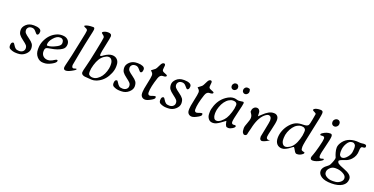

<svg xmlns="http://www.w3.org/2000/svg" viewBox="-26 -1632 5380 2760"><g transform="rotate(20 2664.0 -252.5)"><path d="M22 -63.5Q22 -118.7 56.6 -118.7Q65.4 -118.7 82 -90.3Q98.6 -62 116.9 -48.1Q135.3 -34.2 170.9 -34.2Q206.5 -34.2 228.3 -53Q250 -71.8 250 -100.3Q250 -128.9 234.1 -147.2Q218.3 -165.5 172.9 -199Q127.4 -232.4 108.9 -259Q90.3 -285.6 90.3 -329.6Q90.3 -373.5 132.8 -413.3Q175.3 -453.1 243.7 -453.1H254.4Q300.3 -453.1 331.8 -439.2Q363.3 -425.3 363.3 -395.3Q363.3 -365.2 349.1 -350.6Q342.8 -343.8 332.8 -343.8Q322.8 -343.8 291 -383.3Q267.6 -412.1 233.2 -412.1Q198.7 -412.1 180.7 -393.6Q162.6 -375 162.6 -349.9Q162.6 -324.7 179.2 -305.7Q195.8 -286.6 242.2 -253.9Q288.6 -221.2 307.1 -194.8Q325.7 -168.5 325.7 -122.1Q325.7 -75.7 279.3 -33.9Q232.9 7.8 165.5 7.8H144Q90.3 7.8 45.4 -16.6Q22 -29.3 22 -63.5Z M669.9 -417.5H655.3Q612.8 -417.5 565.2 -363.8Q517.6 -310.1 517.6 -260.3L518.1 -257.8Q518.1 -244.6 527.3 -244.6H533.2Q586.4 -244.6 668.9 -289.6Q718.8 -316.9 718.8 -350.6V-359.4Q718.8 -385.7 704.6 -401.6Q690.4 -417.5 669.9 -417.5ZM419.4 -147.9V-166.5Q419.9 -225.6 442.4 -278.3Q489.7 -388.7 585.9 -436Q629.9 -458 674.3 -458H683.6Q735.4 -458 765.6 -430.2Q795.4 -402.3 795.4 -362.3Q795.4 -307.1 754.9 -279.3Q695.3 -237.3 586.4 -220.7Q540 -213.4 525.9 -206.1Q503.9 -194.8 503.9 -150.4Q503.9 -106 531.5 -79.3Q559.1 -52.7 605.5 -52.7Q631.8 -52.7 666 -69.3Q670.9 -71.8 694.8 -86.4Q718.8 -101.1 727.1 -101.1Q741.2 -101.1 741.2 -87.9Q741.2 -60.5 679.7 -27.1Q618.2 6.3 570.3 6.3H551.3Q498 6.3 458.7 -38.1Q419.4 -82.5 419.4 -147.9Z M992.2 -65.4 1032.2 -76.2Q1038.6 -76.2 1038.6 -67.9Q1038.6 -59.6 1011.2 -43Q937 2 900.1 2Q863.3 2 863.3 -33.2V-41Q863.3 -51.3 886.7 -145.5Q910.2 -239.7 924.8 -316.4Q939.5 -393.1 963.9 -503.9Q988.3 -614.7 988.3 -638.7Q988.3 -662.6 959.5 -671.9Q930.7 -681.2 930.7 -692.9Q930.7 -697.8 938.5 -701.7Q977.1 -721.7 1050.3 -721.7H1059.1Q1079.6 -721.7 1079.6 -695.8V-687Q1079.6 -674.8 1055.4 -567.9Q1031.2 -460.9 998.3 -287.4Q965.3 -113.8 965.3 -108.4Q965.3 -65.4 992.2 -65.4Z M1228 -106V-92.3Q1228 -65.9 1240.7 -55.2Q1263.2 -36.1 1293.9 -36.1H1298.8L1303.7 -36.6Q1333.5 -36.6 1365.7 -57.6Q1433.1 -101.6 1462.9 -195.3Q1479 -246.6 1479 -277.3V-302.2Q1479 -344.7 1460.7 -369.6Q1442.4 -394.5 1417 -394.5H1408.2Q1383.8 -394.5 1347.4 -369.4Q1311 -344.2 1287.4 -305.9Q1263.7 -267.6 1245.8 -207.8Q1228 -147.9 1228 -106ZM1228 -7.3Q1131.3 -7.3 1131.3 -58.6Q1131.3 -81.1 1151.6 -154.3Q1171.9 -227.5 1210.7 -417.7Q1249.5 -607.9 1249.5 -627.4Q1249.5 -647 1231 -660.6Q1201.7 -681.6 1201.7 -689.7Q1201.7 -697.8 1214.4 -705.6Q1244.1 -723.6 1285.6 -723.6Q1340.8 -723.6 1340.8 -682.1Q1340.8 -661.1 1314 -539.1Q1287.1 -417 1287.1 -391.8Q1287.1 -366.7 1295.2 -366.7Q1303.2 -366.7 1321.8 -378.9L1339.4 -391.6Q1404.3 -435.5 1453.1 -435.5Q1502 -435.5 1531.7 -404.8Q1561.5 -374 1561.5 -321.8V-297.4Q1561 -250 1538.6 -195.3Q1491.7 -82 1399.4 -31.7Q1345.7 -2.9 1301.3 -2.9H1290Z M1606 -63.5Q1606 -118.7 1640.6 -118.7Q1649.4 -118.7 1666 -90.3Q1682.6 -62 1700.9 -48.1Q1719.2 -34.2 1754.9 -34.2Q1790.5 -34.2 1812.3 -53Q1834 -71.8 1834 -100.3Q1834 -128.9 1818.1 -147.2Q1802.2 -165.5 1756.8 -199Q1711.4 -232.4 1692.9 -259Q1674.3 -285.6 1674.3 -329.6Q1674.3 -373.5 1716.8 -413.3Q1759.3 -453.1 1827.6 -453.1H1838.4Q1884.3 -453.1 1915.8 -439.2Q1947.3 -425.3 1947.3 -395.3Q1947.3 -365.2 1933.1 -350.6Q1926.8 -343.8 1916.7 -343.8Q1906.7 -343.8 1875 -383.3Q1851.6 -412.1 1817.1 -412.1Q1782.7 -412.1 1764.6 -393.6Q1746.6 -375 1746.6 -349.9Q1746.6 -324.7 1763.2 -305.7Q1779.8 -286.6 1826.2 -253.9Q1872.6 -221.2 1891.1 -194.8Q1909.7 -168.5 1909.7 -122.1Q1909.7 -75.7 1863.3 -33.9Q1816.9 7.8 1749.5 7.8H1728Q1674.3 7.8 1629.4 -16.6Q1606 -29.3 1606 -63.5Z M2042 -70.8V-89.4Q2042 -123 2064.5 -225.3Q2086.9 -327.6 2086.9 -356.2Q2086.9 -384.8 2067.9 -401.6Q2048.8 -418.5 2048.8 -421.1Q2048.8 -423.8 2101.1 -460.9Q2116.2 -471.7 2146.5 -538.1Q2165.5 -579.6 2192.9 -579.6Q2213.9 -579.6 2213.9 -550.8L2210.9 -523.4Q2208.5 -500 2208.5 -488.8Q2208.5 -464.8 2243.2 -453.1Q2291 -437 2291 -425.3Q2291 -402.3 2235.8 -402.3Q2195.3 -402.3 2175.8 -345.2Q2126 -195.8 2126 -111.8Q2126 -72.8 2158.7 -72.8Q2167.5 -72.8 2193.8 -82.8Q2220.2 -92.8 2235.4 -92.8Q2246.6 -92.8 2246.6 -73.7Q2246.6 -54.7 2206.1 -31.2Q2145 4.4 2113.3 4.4Q2081.5 4.4 2061.8 -15.4Q2042 -35.2 2042 -70.8Z M2319.8 -63.5Q2319.8 -118.7 2354.5 -118.7Q2363.3 -118.7 2379.9 -90.3Q2396.5 -62 2414.8 -48.1Q2433.1 -34.2 2468.8 -34.2Q2504.4 -34.2 2526.1 -53Q2547.9 -71.8 2547.9 -100.3Q2547.9 -128.9 2532 -147.2Q2516.1 -165.5 2470.7 -199Q2425.3 -232.4 2406.7 -259Q2388.2 -285.6 2388.2 -329.6Q2388.2 -373.5 2430.7 -413.3Q2473.1 -453.1 2541.5 -453.1H2552.2Q2598.1 -453.1 2629.6 -439.2Q2661.1 -425.3 2661.1 -395.3Q2661.1 -365.2 2647 -350.6Q2640.6 -343.8 2630.6 -343.8Q2620.6 -343.8 2588.9 -383.3Q2565.4 -412.1 2531 -412.1Q2496.6 -412.1 2478.5 -393.6Q2460.4 -375 2460.4 -349.9Q2460.4 -324.7 2477.1 -305.7Q2493.7 -286.6 2540 -253.9Q2586.4 -221.2 2605 -194.8Q2623.5 -168.5 2623.5 -122.1Q2623.5 -75.7 2577.1 -33.9Q2530.8 7.8 2463.4 7.8H2441.9Q2388.2 7.8 2343.3 -16.6Q2319.8 -29.3 2319.8 -63.5Z M2755.9 -70.8V-89.4Q2755.9 -123 2778.3 -225.3Q2800.8 -327.6 2800.8 -356.2Q2800.8 -384.8 2781.7 -401.6Q2762.7 -418.5 2762.7 -421.1Q2762.7 -423.8 2814.9 -460.9Q2830.1 -471.7 2860.4 -538.1Q2879.4 -579.6 2906.7 -579.6Q2927.7 -579.6 2927.7 -550.8L2924.8 -523.4Q2922.4 -500 2922.4 -488.8Q2922.4 -464.8 2957 -453.1Q3004.9 -437 3004.9 -425.3Q3004.9 -402.3 2949.7 -402.3Q2909.2 -402.3 2889.6 -345.2Q2839.8 -195.8 2839.8 -111.8Q2839.8 -72.8 2872.6 -72.8Q2881.3 -72.8 2907.7 -82.8Q2934.1 -92.8 2949.2 -92.8Q2960.4 -92.8 2960.4 -73.7Q2960.4 -54.7 2919.9 -31.2Q2858.9 4.4 2827.1 4.4Q2795.4 4.4 2775.6 -15.4Q2755.9 -35.2 2755.9 -70.8Z M3371.1 -373.5Q3371.1 -391.6 3356 -403.8Q3340.8 -416 3316.9 -416H3302.7Q3278.3 -416 3246.6 -397.2Q3214.8 -378.4 3188 -341.8Q3161.1 -305.2 3144.5 -255.4Q3127.9 -205.6 3127.9 -180.7L3127 -170.9L3126.5 -156.2V-147Q3126.5 -111.3 3140.1 -86.9Q3153.8 -62.5 3179.2 -62.5H3188Q3213.4 -62.5 3249 -91.1Q3284.7 -119.6 3307.6 -156.2Q3330.6 -192.9 3350.3 -255.6Q3370.1 -318.4 3370.1 -355.5L3371.1 -364.7ZM3310.1 -610.4 3309.1 -598.1Q3309.1 -591.8 3294.7 -577.4Q3280.3 -563 3265.6 -563H3254.9Q3241.2 -563 3228.8 -575.4Q3216.3 -587.9 3216.3 -606V-610.4L3218.3 -622.6Q3218.3 -629.4 3230.2 -644.3Q3242.2 -659.2 3253.4 -659.2Q3256.3 -660.2 3257.8 -660.2L3264.2 -661.1H3270.5Q3274.9 -659.7 3281 -659.7Q3287.1 -659.7 3298.8 -647.9Q3310.5 -636.2 3310.5 -619.6V-611.8ZM3485.4 -623V-610.8Q3485.4 -593.8 3470 -578.4Q3454.6 -563 3439 -563H3432.6Q3416.5 -563 3404.5 -575Q3392.6 -586.9 3392.6 -596.2L3391.1 -603.5V-614.3Q3393.6 -621.6 3393.6 -626.5Q3393.6 -631.3 3405.3 -645.8Q3417 -660.2 3429.7 -660.2L3439 -661.6H3444.8Q3450.7 -660.2 3454.1 -660.2Q3483.4 -660.2 3483.4 -630.4Q3485.4 -624.5 3485.4 -623ZM3386.7 -441.9 3448.2 -449.7Q3462.9 -449.7 3462.6 -429Q3462.4 -408.2 3431.4 -284.2Q3400.4 -160.2 3400.4 -126Q3400.4 -91.8 3431.6 -91.8L3449.7 -93.8Q3469.7 -93.8 3469.7 -79.6Q3469.7 -63 3436.8 -42.5Q3403.8 -22 3377 -22Q3350.1 -22 3341.8 -33.2Q3327.1 -52.7 3322.8 -80.8Q3318.4 -108.9 3315.9 -108.9L3250.5 -61Q3188 -15.1 3146 -15.1H3137.7Q3096.2 -15.1 3072.3 -46.6Q3048.3 -78.1 3048.3 -120.6V-150.4Q3048.3 -190.4 3069.8 -249Q3113.8 -368.2 3216.8 -427.7Q3263.7 -454.6 3304.7 -454.6H3313.5Q3327.1 -454.6 3349.6 -448.2Q3372.1 -441.9 3386.7 -441.9Z M3905.8 -328.6Q3905.8 -395 3856 -395Q3841.8 -395 3817.9 -377.9Q3735.4 -319.8 3695.3 -165L3685.5 -122.6L3671.4 -68.8L3666 -43.9L3664.1 -32.2Q3656.2 -8.3 3628.4 -8.3Q3613.3 -8.3 3600.3 -27.8Q3587.4 -47.4 3587.4 -88.9V-100.6Q3587.4 -125.5 3610.4 -182.4Q3633.3 -239.3 3633.3 -270Q3633.3 -300.8 3616 -325.4Q3598.6 -350.1 3598.6 -351.6Q3598.6 -386.2 3611.8 -405.8Q3632.3 -436.5 3666.3 -436.5Q3700.2 -436.5 3714.8 -397.9Q3718.3 -388.7 3718.3 -356.9Q3718.3 -325.2 3720.2 -325.2Q3722.7 -325.2 3761.7 -363.8Q3847.2 -447.8 3913.6 -447.8H3927.2Q3955.6 -447.8 3975.8 -427.5Q3996.1 -407.2 3996.1 -366.9Q3996.1 -326.7 3970.5 -222.4Q3944.8 -118.2 3944.8 -96.4Q3944.8 -74.7 3954.1 -66.2Q3963.4 -57.6 3984.4 -57.6L4003.4 -62Q4003.4 -60.5 3981.4 -47.4Q3920.9 -11.2 3890.6 -11.2Q3878.4 -11.2 3867.9 -23.4Q3857.4 -35.6 3857.4 -67.9Q3857.4 -73.2 3881.6 -190.4Q3905.8 -307.6 3905.8 -328.6Z M4574.7 -678.7Q4574.7 -645.5 4522.5 -410.4Q4470.2 -175.3 4470.2 -133.5Q4470.2 -91.8 4480.2 -83Q4490.2 -74.2 4509.5 -71.3Q4528.8 -68.4 4528.8 -61Q4528.8 -49.3 4514.2 -37.6Q4477.1 -7.3 4436 -7.3H4425.8Q4406.2 -7.3 4384.8 -47.9Q4362.8 -88.4 4356.9 -88.4Q4350.6 -88.4 4326.7 -69.3Q4251 -8.8 4201.2 -8.8Q4151.4 -8.8 4122.3 -41.5Q4093.3 -74.2 4093.3 -132.6Q4093.3 -190.9 4116.5 -248.8Q4139.6 -306.6 4180.4 -352.1Q4221.2 -397.5 4264.4 -416.3Q4307.6 -435.1 4371.1 -435.1Q4434.6 -435.1 4451.2 -460.4Q4460.4 -474.6 4474.6 -554.2Q4488.8 -633.8 4488.8 -637.7Q4488.8 -651.4 4461.2 -662.4Q4433.6 -673.3 4433.6 -684.6Q4433.6 -692.9 4441.4 -699.2Q4469.7 -721.7 4535.2 -721.7Q4574.7 -721.7 4574.7 -689ZM4237.8 -50.3H4246.6Q4262.2 -50.3 4296.4 -69.3Q4367.7 -109.4 4403.3 -229Q4422.4 -292.5 4422.4 -325.7L4423.8 -339.4L4424.3 -357.9V-362.3Q4424.3 -379.9 4408.2 -393.6Q4392.1 -407.2 4363.8 -407.2H4349.1Q4328.6 -407.2 4296.6 -390.4Q4264.6 -373.5 4237.1 -336.9Q4209.5 -300.3 4192.4 -253.7Q4175.3 -207 4175.3 -165V-140.1Q4175.3 -103 4192.9 -76.7Q4210.4 -50.3 4237.8 -50.3Z M4856.9 -610.8Q4856.9 -597.2 4840.8 -581.1Q4824.7 -564.9 4808.1 -564.9H4797.9Q4781.2 -564.9 4768.6 -577.6Q4755.9 -590.3 4755.9 -604L4754.4 -613.8V-619.1L4754.9 -620.6V-624Q4755.9 -627 4755.9 -628.9Q4755.9 -642.1 4772.2 -658.4Q4788.6 -674.8 4808.1 -674.8H4813.5Q4831.5 -674.8 4844.2 -662.1Q4856.9 -649.4 4856.9 -637.7L4858.4 -627.4V-620.6L4857.9 -619.1V-615.7Q4856.9 -611.8 4856.9 -610.8ZM4666 -377Q4652.3 -377 4652.3 -392.1Q4652.3 -399.9 4671.4 -412.6Q4728 -450.2 4780.3 -450.2H4786.6Q4813.5 -450.2 4813.5 -414.3Q4813.5 -378.4 4782 -256.3Q4750.5 -134.3 4750.5 -99.1Q4750.5 -64 4772.5 -64Q4782.7 -64 4795.4 -69.1Q4808.1 -74.2 4815.9 -74.2Q4821.3 -74.2 4821.3 -67.4V-63.5Q4821.3 -52.7 4794.4 -37.1Q4725.1 3.4 4675.8 3.4Q4639.6 3.4 4639.6 -27.3V-33.7Q4639.6 -43 4654.8 -80.3Q4669.9 -117.7 4696 -216.6Q4722.2 -315.4 4722.2 -347.2Q4722.2 -378.9 4692.9 -378.9Q4671.4 -377 4666 -377Z M5012.2 -248Q5012.2 -212.9 5026.6 -196.8Q5041 -180.7 5053.7 -180.7H5063.5Q5096.7 -180.7 5136.7 -229.5Q5176.8 -278.3 5176.8 -332.5L5178.2 -342.8L5179.2 -360.4V-377.9Q5179.2 -406.7 5164.3 -423.3Q5149.4 -439.9 5128.4 -439.9H5125L5121.6 -439.5Q5077.6 -439.5 5045.2 -383.5Q5012.7 -327.6 5012.7 -268.6L5012.2 -261.7ZM5032.2 -6.3H5021Q4975.6 -6.3 4943.4 25.9Q4911.1 58.1 4911.1 89.4V96.7Q4911.1 132.3 4950.2 156.2Q4989.3 180.2 5038.1 180.2H5062Q5069.8 179.2 5073.7 179.2Q5120.1 179.2 5156.5 151.9Q5192.9 124.5 5192.9 92.8V85.4Q5192.9 48.8 5141.6 21.2Q5090.3 -6.3 5032.2 -6.3ZM5284.7 -421.9Q5255.4 -421.9 5255.4 -357.9Q5255.4 -275.4 5201.2 -218.3Q5164.1 -179.2 5116.2 -164.1Q5027.8 -136.2 5027.8 -118.2Q5027.8 -96.2 5049.1 -80.6Q5070.3 -64.9 5136.2 -40.8Q5202.1 -16.6 5232.9 10.7Q5263.7 38.1 5263.7 73.2Q5263.7 142.6 5203.9 181.2Q5144 219.7 5041.5 219.7Q4939 219.7 4886.7 186Q4834.5 152.3 4834.5 101.1Q4834.5 49.8 4903.3 2Q4928.7 -15.6 4938 -35.2Q4974.6 -111.3 4974.6 -145.5Q4974.6 -150.9 4967.3 -164.8Q4960 -178.7 4949 -216.8Q4938 -254.9 4938 -289.1Q4938 -323.2 4960.4 -361.3Q5026.9 -474.1 5175.8 -474.1H5177.2L5233.9 -470.2Q5243.7 -470.2 5258.3 -471.7L5282.2 -474.6H5293Q5328.1 -474.6 5328.1 -451.2V-442.9Q5328.1 -421.9 5284.7 -421.9Z"/></g></svg>

Font: Averia Serif Libre Light
Style: Italic
Weight: 300
Italic angle: -8.5°
Version: Version 1.002